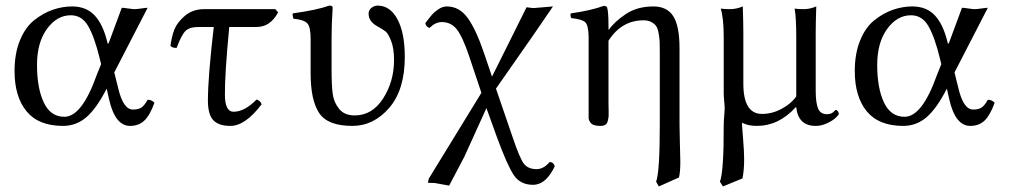

<svg xmlns="http://www.w3.org/2000/svg" viewBox="-20 -442 3621 689"><path d="M390.1 -182.1 403.8 -127Q421.9 -48.8 457 -48.8Q476.1 -48.8 487.1 -55.9Q498 -63 509.8 -84Q524.9 -84 534.2 -73.2Q518.1 -28.3 498 -9.3Q478 9.8 446.8 9.8Q392.6 9.8 371.1 -86.9L362.8 -124Q326.7 -53.2 290.3 -21.7Q253.9 9.8 206.1 9.8Q118.2 9.8 75.2 -42.7Q32.2 -95.2 32.2 -187Q32.2 -250 51.5 -297.1Q70.8 -344.2 102.8 -369.6Q134.8 -395 169.4 -407Q204.1 -418.9 238.8 -418.9Q289.6 -418.9 319.8 -386.5Q350.1 -354 365.2 -290Q367.2 -280.8 370.6 -288.6Q371.1 -289.6 371.6 -291.5L417 -414.1Q423.8 -414.1 439.9 -411.6Q456.1 -409.2 463.1 -409.2Q470.2 -409.2 487.1 -411.6Q503.9 -414.1 509.8 -414.1ZM342.8 -211.9 337.9 -231.9Q318.8 -310.1 296.4 -348.6Q273.9 -387.2 233.9 -387.2Q184.1 -387.2 148.4 -338.1Q112.8 -289.1 112.8 -209Q112.8 -126 137 -74.5Q161.1 -22.9 210.9 -22.9Q273.9 -22.9 327.1 -172.9Z M712.9 -409.2H967.8L978 -397.9Q950.2 -344.7 899.9 -345.2H802.7Q786.6 -177.2 787.1 -103Q787.1 -41 817.9 -41Q857.9 -41 900.9 -85Q915 -80.1 918.9 -67.9Q859.9 10.3 806.2 9.8Q765.1 9.8 745.6 -10.5Q726.1 -30.8 726.1 -81.1Q726.1 -165 747.1 -345.2H693.8Q659.7 -345.2 645.3 -330.6Q630.9 -315.9 613.8 -270Q596.7 -270 591.8 -277.8Q595.7 -310.1 605.7 -335.9Q615.7 -361.8 643.8 -385.5Q671.9 -409.2 712.9 -409.2Z M1169.9 -307.1V-193.8Q1169.9 -136.7 1173.8 -106Q1177.7 -75.2 1196.8 -51.5Q1215.8 -27.8 1252.9 -27.8Q1315.9 -27.8 1355 -88.9Q1394 -149.9 1394 -226.1Q1394 -269 1383.5 -295.4Q1373 -321.8 1364 -328.9Q1355 -335.9 1335 -347.2Q1302.7 -364.3 1302.7 -393.1Q1302.7 -405.3 1312.7 -413.6Q1322.8 -421.9 1335 -421.9Q1379.9 -421.9 1406.2 -373Q1432.6 -324.2 1432.6 -237.8Q1432.6 -119.6 1376.7 -54.9Q1320.8 9.8 1244.6 9.8Q1155.8 9.8 1125.2 -36.6Q1094.7 -83 1094.7 -178.2V-303.2Q1094.7 -344.2 1083.3 -357.7Q1071.8 -371.1 1032.7 -375Q1028.8 -388.2 1030.8 -394Q1118.7 -406.2 1161.6 -421.9Q1173.8 -421.9 1173.8 -415Q1169.9 -354 1169.9 -307.1Z M1662.6 -243.2Q1639.6 -311 1619.1 -336.9Q1598.6 -362.8 1565.4 -362.8Q1542.5 -362.8 1521.5 -341.8Q1508.3 -345.7 1506.3 -358.9Q1520.5 -377.9 1530 -388.9Q1539.6 -399.9 1554 -409.4Q1568.4 -418.9 1583.5 -418.9Q1628.4 -418.9 1658.4 -377.4Q1688.5 -335.9 1717.8 -249L1745.6 -167L1869.6 -416Q1888.7 -413.1 1895.5 -413.1L1964.4 -418.9L1894.5 -316.9L1759.8 -124L1818.4 46.9Q1845.2 127 1860.4 146Q1875.5 165 1905.8 165Q1930.7 165 1952.6 139.2Q1966.8 140.1 1970.7 154.8Q1957.5 182.6 1940.4 200.2Q1918.5 221.2 1892.6 221.2Q1847.7 221.2 1824.2 187Q1800.8 152.8 1762.7 48.8L1725.6 -54.2L1646.5 120.1L1591.8 224.1L1540.5 214.8L1515.6 213.9L1518.6 199.2L1707.5 -108.9Z M2165.5 -335.9Q2184.6 -363.8 2225.6 -391.4Q2266.6 -418.9 2324.7 -418.9Q2373.5 -418.9 2396 -384Q2418.5 -349.1 2418.5 -268.1V5.9Q2418.5 31.7 2419.9 75.9Q2421.4 120.1 2421.4 137.2Q2421.4 176.3 2416.5 194.8L2344.2 227.1L2334.5 210Q2347.7 174.8 2347.7 5.9V-256.8Q2347.7 -280.8 2347.2 -293Q2346.7 -305.2 2343.5 -322.5Q2340.3 -339.8 2335 -347.9Q2329.6 -356 2318.1 -362.5Q2306.6 -369.1 2289.6 -369.1Q2210.4 -369.1 2163.6 -295.9V-68.8Q2163.6 -64.9 2164.1 -47.9Q2164.6 -30.8 2164.1 -24.9Q2163.6 -19 2161.1 -8.5Q2158.7 2 2152.1 5.9Q2145.5 9.8 2135.3 9.8Q2113.3 9.8 2104.5 3.4Q2095.7 -2.9 2092.3 -16.1V-68.8V-312Q2091.3 -351.1 2080.3 -362.1Q2069.3 -373 2030.3 -377Q2025.4 -384.8 2028.3 -394Q2099.1 -403.8 2146.5 -420.9Q2156.2 -420.9 2158.7 -415Q2163.6 -399.9 2163.6 -348.1V-335.9Z M2835.4 -57.1Q2774.4 9.8 2696.3 9.8Q2662.1 9.8 2643.6 -2Q2643.6 -2 2643.1 0.5Q2642.6 2.9 2642.6 4.9Q2642.6 9.8 2646.5 54.9Q2650.4 100.1 2650.4 129.9Q2650.4 168 2644.5 198.2L2574.2 227.1L2563.5 210Q2577.6 172.9 2577.1 6.8Q2577.1 -7.3 2578.9 -27.1Q2580.6 -46.9 2580.6 -56.2Q2580.6 -60.1 2578.9 -78.6Q2577.1 -97.2 2577.1 -106.9V-307.1Q2577.1 -377 2566.4 -411.1Q2578.6 -409.2 2599.6 -409.2Q2622.6 -409.2 2645.5 -418.9Q2647.5 -357.9 2647.5 -327.1V-142.1Q2647.5 -33.2 2714.4 -33.2Q2751.5 -33.2 2785.9 -52Q2820.3 -70.8 2837.4 -96.2V-307.1Q2837.4 -380.4 2831.5 -411.1Q2843.8 -409.2 2865.2 -409.2Q2886.2 -409.2 2909.2 -418.9Q2907.2 -357.9 2907.2 -327.1V-115.2Q2907.2 -75.2 2915.3 -53.7Q2923.3 -32.2 2948.2 -32.2Q2962.4 -32.2 2970.5 -40Q2978.5 -47.9 2979.5 -47.9Q2982.4 -47.9 2986.3 -43Q2990.2 -38.1 2990.2 -33.2Q2990.2 -30.3 2979.7 -20Q2969.2 -9.8 2948.7 0Q2928.2 9.8 2907.2 9.8Q2844.2 9.8 2837.4 -57.1Z M3405.3 -182.1 3418.9 -127Q3437 -48.8 3472.2 -48.8Q3491.2 -48.8 3502.2 -55.9Q3513.2 -63 3524.9 -84Q3540 -84 3549.3 -73.2Q3533.2 -28.3 3513.2 -9.3Q3493.2 9.8 3461.9 9.8Q3407.7 9.8 3386.2 -86.9L3377.9 -124Q3341.8 -53.2 3305.4 -21.7Q3269 9.8 3221.2 9.8Q3133.3 9.8 3090.3 -42.7Q3047.4 -95.2 3047.4 -187Q3047.4 -250 3066.7 -297.1Q3085.9 -344.2 3117.9 -369.6Q3149.9 -395 3184.6 -407Q3219.2 -418.9 3253.9 -418.9Q3304.7 -418.9 3335 -386.5Q3365.2 -354 3380.4 -290Q3382.3 -280.8 3385.7 -288.6Q3386.2 -289.6 3386.7 -291.5L3432.1 -414.1Q3439 -414.1 3455.1 -411.6Q3471.2 -409.2 3478.3 -409.2Q3485.4 -409.2 3502.2 -411.6Q3519 -414.1 3524.9 -414.1ZM3357.9 -211.9 3353 -231.9Q3334 -310.1 3311.5 -348.6Q3289.1 -387.2 3249 -387.2Q3199.2 -387.2 3163.6 -338.1Q3127.9 -289.1 3127.9 -209Q3127.9 -126 3152.1 -74.5Q3176.3 -22.9 3226.1 -22.9Q3289.1 -22.9 3342.3 -172.9Z"/></svg>

Font: Linux Libertine Display
Style: Regular
Weight: 400
Designer: Philipp H. Poll
Foundry: Philipp H. Poll
Version: Version 5.0.9